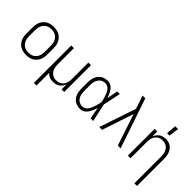

<svg xmlns="http://www.w3.org/2000/svg" viewBox="31 -1619 2687 2687"><g transform="rotate(45 1375.0 -275.0)"><path d="M275 12Q247 12 218.5 6.5Q190 1 165 -12.5Q140 -26 120.5 -47.5Q101 -69 89 -94.5Q77 -120 72.5 -148.5Q68 -177 68 -205V-325Q68 -353 72.5 -381.5Q77 -410 89 -435.5Q101 -461 120.5 -482.5Q140 -504 165 -517.5Q190 -531 218.5 -536.5Q247 -542 275 -542Q303 -542 331.5 -536.5Q360 -531 385 -517.5Q410 -504 429.5 -482.5Q449 -461 461 -435.5Q473 -410 477.5 -381.5Q482 -353 482 -325V-205Q482 -177 477.5 -148.5Q473 -120 461 -94.5Q449 -69 429.5 -47.5Q410 -26 385 -12.5Q360 1 331.5 6.5Q303 12 275 12ZM275 -35Q297 -35 318.5 -39.5Q340 -44 358.5 -55Q377 -66 391.5 -83Q406 -100 414.5 -120Q423 -140 426.5 -161.5Q430 -183 430 -205V-325Q430 -347 426.5 -368.5Q423 -390 414.5 -410Q406 -430 391.5 -447Q377 -464 358.5 -475Q340 -486 318.5 -490.5Q297 -495 275 -495Q253 -495 231.5 -490.5Q210 -486 191.5 -475Q173 -464 158.5 -447Q144 -430 135.5 -410Q127 -390 123.5 -368.5Q120 -347 120 -325V-205Q120 -183 123.5 -161.5Q127 -140 135.5 -120Q144 -100 158.5 -83Q173 -66 191.5 -55Q210 -44 231.5 -39.5Q253 -35 275 -35Z M630 210V-530H682V-205Q682 -184 685 -163Q688 -142 695.5 -122.5Q703 -103 715.5 -86Q728 -69 745.5 -57Q763 -45 783.5 -40Q804 -35 825 -35Q846 -35 866.5 -40Q887 -45 904.5 -57Q922 -69 934.5 -86Q947 -103 954.5 -122.5Q962 -142 965 -163Q968 -184 968 -205V-530H1020V0H968V-99Q959 -75 943.5 -53Q928 -31 906.5 -16Q885 -1 859 5.5Q833 12 807 12Q790 12 772.5 9.5Q755 7 739 0.5Q723 -6 708.5 -16Q694 -26 682 -39V210Z M1344 12Q1317 12 1290 6Q1263 0 1240 -15Q1217 -30 1200.5 -51.5Q1184 -73 1174 -98.5Q1164 -124 1160 -151Q1156 -178 1156 -205V-325Q1156 -352 1160 -379Q1164 -406 1174 -431.5Q1184 -457 1200.5 -478.5Q1217 -500 1240 -515Q1263 -530 1290 -536Q1317 -542 1344 -542Q1365 -542 1386 -534.5Q1407 -527 1423.5 -513.5Q1440 -500 1453 -482.5Q1466 -465 1476 -445.5Q1486 -426 1494 -406Q1502 -386 1509 -365Q1510 -371 1511 -377Q1512 -383 1513 -388V-391Q1519 -426 1525.5 -460.5Q1532 -495 1539 -530H1591Q1582 -491 1574 -452.5Q1566 -414 1558 -375V-374Q1552 -348 1546.5 -322Q1541 -296 1535 -270Q1542 -242 1548 -213.5Q1554 -185 1560 -157V-155Q1569 -116 1577 -77.5Q1585 -39 1594 0H1542Q1535 -35 1528.5 -70.5Q1522 -106 1516 -141L1515 -143Q1514 -151 1512.5 -158.5Q1511 -166 1510 -174Q1503 -152 1495 -131Q1487 -110 1477.5 -90Q1468 -70 1455 -51.5Q1442 -33 1425.5 -18.5Q1409 -4 1387.5 4Q1366 12 1344 12ZM1344 -35Q1369 -35 1390 -49Q1411 -63 1425 -83.5Q1439 -104 1448.5 -127Q1458 -150 1465.5 -174Q1473 -198 1479 -222Q1485 -246 1490 -270Q1485 -294 1479 -317Q1473 -340 1465.5 -363Q1458 -386 1448 -408Q1438 -430 1424 -449.5Q1410 -469 1389 -482Q1368 -495 1344 -495Q1323 -495 1303 -489.5Q1283 -484 1266.5 -472Q1250 -460 1238.5 -442.5Q1227 -425 1220 -405.5Q1213 -386 1210.5 -366Q1208 -346 1208 -325V-205Q1208 -184 1210.5 -164Q1213 -144 1220 -124.5Q1227 -105 1238.5 -87.5Q1250 -70 1266.5 -58Q1283 -46 1303 -40.5Q1323 -35 1344 -35Z M1714 0 1897 -544 1867 -634Q1858 -660 1849 -686.5Q1840 -713 1831 -740H1885L2136 0H2081L1925 -469L1769 0Z M2618 210V-325Q2618 -346 2615 -367Q2612 -388 2604.5 -407.5Q2597 -427 2584.5 -444Q2572 -461 2554.5 -473Q2537 -485 2516.5 -490Q2496 -495 2475 -495Q2454 -495 2433.5 -490Q2413 -485 2395.5 -473Q2378 -461 2365.5 -444Q2353 -427 2345.5 -407.5Q2338 -388 2335 -367Q2332 -346 2332 -325V0H2280V-530H2332V-431Q2341 -455 2356.5 -477Q2372 -499 2393.5 -514Q2415 -529 2441 -535.5Q2467 -542 2493 -542Q2519 -542 2545.5 -535.5Q2572 -529 2593.5 -513.5Q2615 -498 2630 -476Q2645 -454 2654 -429Q2663 -404 2666.5 -377.5Q2670 -351 2670 -325V210Z M2446 -610 2457 -760H2514L2493 -610Z"/></g></svg>

Font: Lode Dark
Style: Regular
Weight: 400
Monospace: yes
Designer: Belleve Invis
Foundry: Belleve Invis
Version: Version 29.2.0; ttfautohint (v1.8.3)